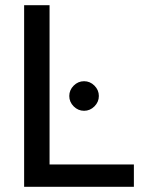

<svg xmlns="http://www.w3.org/2000/svg" viewBox="-20 -720 555 740"><path d="M171 -700V-86H496V0H73V-700ZM247 -350Q247 -373 264 -390Q281 -407 304 -407Q327 -407 344 -390Q361 -373 361 -350Q361 -327 344 -310Q327 -293 304 -293Q281 -293 264 -310Q247 -327 247 -350Z"/></svg>

Font: MedMera Sans Display
Style: Regular
Weight: 500
Designer: Kasper Nordkvist
Foundry: UNCUT.wtf
Version: Version 1.300